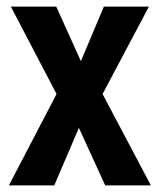

<svg xmlns="http://www.w3.org/2000/svg" viewBox="-20 -564 486 584"><path d="M7 0H145L220 -175L300 0H439L292 -278L433 -544H296L226 -378L151 -544H13L152 -278Z"/></svg>

Font: Kathrein 77 Bold Condensed
Style: Regular
Weight: 700
Width: 3
Designer: Lazydogs Typefoundry, based on Open Sans by Ascender Corporation
Foundry: Lazydogs Typefoundry
Version: Version 1.003;PS 001.003;hotconv 1.0.88;makeotf.lib2.5.64775